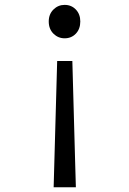

<svg xmlns="http://www.w3.org/2000/svg" viewBox="-20 -577 540 802"><path d="M204.1 205.1 207 100.6 218.8 -322.3H282.2L293.9 100.6L296.9 205.1ZM250 -417Q222.7 -417 203.1 -436.5Q183.6 -456.1 183.6 -487.3Q183.6 -517.6 203.1 -537.1Q222.7 -556.6 250 -556.6Q278.3 -556.6 296.9 -537.1Q315.4 -517.6 315.4 -487.3Q315.4 -456.1 296.9 -436.5Q278.3 -417 250 -417Z"/></svg>

Font: Gen Shin Gothic Monospace Regular
Style: Regular
Weight: 400
Designer: [Source Han Sans]
Ryoko NISHIZUKA  (kana & ideographs); Paul D. Hunt (Latin, Greek & Cyrillic); Wenlong ZHANG  (bopomofo
Version: Version 1.002.20150607